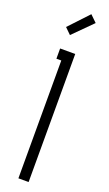

<svg xmlns="http://www.w3.org/2000/svg" viewBox="-172 -925 541 957"><g transform="rotate(20 98.0 -446.5)"><path d="M67.9 -758.8 36.1 -790 132.8 -893.1 168 -858.9ZM125 -679.2V0H70.8V-625H44.9V-679.2Z"/></g></svg>

Font: Rawengulk
Style: Demibold
Weight: 600
Version: Version 0.92